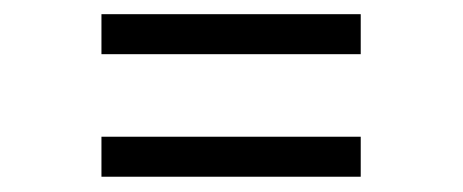

<svg xmlns="http://www.w3.org/2000/svg" viewBox="-20 -396 637 264"><path d="M476 -321.5H119.5V-376.5H476ZM476 -153H119.5V-208H476Z"/></svg>

Font: Epilogue
Style: Regular
Weight: 400
Designer: Tyler Finck
Foundry: Etcetera Type Co
Version: Version 2.112